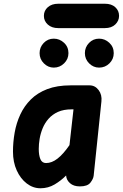

<svg xmlns="http://www.w3.org/2000/svg" viewBox="-20 -998 658 1028"><path d="M196.5 10Q156.5 10 123 -15.8Q89.5 -41.5 69.5 -85.8Q49.5 -130 49.5 -186Q49.5 -237 58.5 -288Q67.5 -339 88.5 -384.5Q109.5 -430 144.8 -465.2Q180 -500.5 232.8 -520.8Q285.5 -541 358 -541H459.5Q489 -541 508 -515.8Q527 -490.5 523 -455L481.5 -57Q479.5 -40 464 -20Q448.5 0 407.5 0Q374 0 354.8 -17.2Q335.5 -34.5 334 -57.5V-58.5Q307 -31 272.5 -10.5Q238 10 196.5 10ZM226.5 -125Q257.5 -125 288 -148.8Q318.5 -172.5 352 -221L373.5 -412.5H363Q320.5 -412.5 290.2 -398.8Q260 -385 240 -362.2Q220 -339.5 208.5 -311.5Q197 -283.5 192.2 -254.8Q187.5 -226 187.5 -200.5Q187.5 -167 196.2 -146Q205 -125 226.5 -125ZM510.5 -636Q480 -636 457.2 -658.8Q434.5 -681.5 434.5 -713.5Q434.5 -745 456.5 -768Q478.5 -791 510.5 -791Q541.5 -791 565.2 -769Q589 -747 589 -713.5Q589 -681.5 566 -658.8Q543 -636 510.5 -636ZM268 -636Q237.5 -636 214.8 -658.8Q192 -681.5 192 -713.5Q192 -745 214 -768Q236 -791 268 -791Q299 -791 322.8 -769Q346.5 -747 346.5 -713.5Q346.5 -681.5 323.2 -658.8Q300 -636 268 -636ZM292 -847.5Q257 -847.5 236 -866.5Q215 -885.5 215 -913Q215 -941 236 -959.5Q257 -978 292 -978H541.5Q577 -978 597.2 -959.5Q617.5 -941 617.5 -913Q617.5 -886.5 597.2 -867Q577 -847.5 541.5 -847.5Z"/></svg>

Font: Edu NSW ACT Hand
Style: Regular
Weight: 400
Designer: Tina and Corey Anderson, Eben Sorkin, Mirko Velimirovic
Foundry: Sorkin Type Co.
Version: Version 2.000